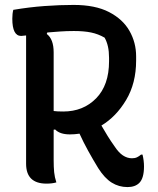

<svg xmlns="http://www.w3.org/2000/svg" viewBox="-20 -740 640 780"><path d="M209 1Q192 6 169 6Q86 6 86 -75V-596Q72 -594 66 -594Q30 -594 30 -664Q30 -685 34 -700Q99 -711 161 -715.5Q223 -720 279 -720Q367 -720 423 -691Q479 -662 506 -614.5Q533 -567 533 -511V-494Q533 -402 492.5 -334Q452 -266 392 -230Q404 -209 417 -188Q430 -167 445 -146Q462 -120 479.5 -108.5Q497 -97 516 -97Q528 -97 536.5 -101Q545 -105 553 -112H559Q565 -87 565 -64Q565 -16 546 3Q529 20 498 20Q463 20 434 2Q405 -16 379 -57Q357 -93 338 -127.5Q319 -162 303 -197Q283 -194 264 -194Q223 -194 204 -214L198 -213V-89Q198 -61 200 -40.5Q202 -20 209 1ZM198 -527V-289Q212 -287 237 -287Q318 -287 370.5 -340.5Q423 -394 423 -491V-505Q423 -531 418.5 -551Q414 -571 405 -587Q379 -602 350 -608Q321 -614 280 -614Q250 -614 223 -612Q196 -610 172 -608L170 -602Q198 -581 198 -527Z"/></svg>

Font: Recursive Mn Csl St Med
Style: Regular
Weight: 500
Monospace: yes
Version: Version 1.079;hotconv 1.0.112;makeotfexe 2.5.65598; ttfautoh